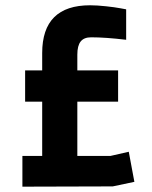

<svg xmlns="http://www.w3.org/2000/svg" viewBox="-20 -700 570 720"><path d="M453.1 -665V-550.8Q375 -560.1 321.8 -560.1Q294.9 -560.1 282.5 -544.4Q270 -528.8 270 -495.1V-436H422.9V-318.8H270V-115.2H394L462.9 -130.9L483.9 -18.1L402.8 -1L64 0V-115.2H138.2V-318.8H74.2V-436H138.2V-501Q138.2 -680.2 317.9 -680.2Q343.8 -680.2 377.4 -676.5Q411.1 -672.9 432.1 -668.9Z"/></svg>

Font: TitilliumText25L
Style: 999 wt
Weight: 900
Designer: Accademia di Belle Arti di Urbino and others
Foundry: Accademia di Belle Arti di Urbino and others.
Version: Version 25.000